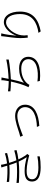

<svg xmlns="http://www.w3.org/2000/svg" viewBox="1546 -2373 868 4000"><g transform="rotate(-90 1980.0 -373.0)"><path d="M245 -140C245 -246 364 -252 424 -252C535 -252 687 -214 743 -198L773 -240C761 -252 749 -264 740 -278C708 -325 682 -374 659 -424C736 -433 805 -448 853 -462L845 -510C799 -495 720 -477 640 -465C630 -488 622 -512 614 -534C606 -557 596 -585 587 -616C655 -625 733 -641 792 -659L784 -706C722 -684 646 -669 575 -659C562 -703 551 -750 547 -787L491 -778C498 -760 505 -736 511 -715L528 -656C433 -648 309 -651 188 -666L192 -617C316 -606 444 -604 541 -613C550 -583 560 -552 571 -522L596 -461C483 -448 320 -447 168 -463L171 -414C326 -403 493 -404 614 -418C639 -360 670 -301 705 -250C585 -280 517 -294 416 -294C299 -294 197 -266 198 -138C199 -18 300 40 494 40C581 40 652 34 722 22L723 -28C650 -14 585 -7 492 -7C321 -7 245 -54 245 -140Z M1131 -385 1154 -330C1205 -350 1436 -446 1564 -446C1675 -446 1748 -377 1748 -286C1748 -107 1546 -44 1336 -38L1357 12C1598 -3 1799 -85 1799 -285C1799 -413 1698 -492 1566 -492C1451 -492 1289 -431 1217 -408C1185 -398 1160 -391 1131 -385Z M2077 -641 2078 -590C2135 -585 2194 -580 2258 -580H2281C2256 -466 2216 -316 2163 -213L2212 -194C2222 -212 2231 -227 2244 -242C2315 -324 2430 -364 2552 -364C2680 -364 2747 -302 2747 -218C2747 -44 2520 3 2282 -27L2294 23C2586 54 2797 -21 2797 -220C2797 -330 2713 -409 2555 -409C2443 -409 2345 -380 2255 -309C2279 -370 2308 -486 2328 -581C2454 -586 2614 -602 2739 -625V-676C2615 -648 2460 -632 2337 -628L2351 -701C2355 -724 2360 -753 2366 -775L2308 -778C2309 -754 2307 -732 2303 -706C2300 -686 2296 -658 2290 -626H2257C2198 -626 2123 -633 2077 -641Z M3285 -781 3227 -783C3224 -755 3223 -733 3219 -707C3209 -639 3186 -478 3186 -382C3186 -319 3192 -265 3196 -228L3247 -232C3239 -285 3239 -321 3246 -365C3262 -496 3385 -681 3515 -681C3633 -681 3687 -550 3687 -390C3687 -133 3509 -36 3295 -5L3326 41C3563 -1 3739 -117 3739 -391C3739 -596 3650 -727 3522 -727C3386 -727 3273 -578 3236 -461C3242 -539 3260 -693 3285 -781Z"/></g></svg>

Font: GenYoGothic2 TW L
Style: Regular
Weight: 300
Version: Version 2.100;PS 2.1;hotconv 16.6.51;makeotf.lib2.5.65220 DE